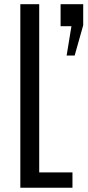

<svg xmlns="http://www.w3.org/2000/svg" viewBox="-20 -879 410 899"><path d="M75.2 0V-859.4H163.6V-71.8H319.3V0ZM292 -619.1 314.5 -756.3H263.7V-859.4H369.6V-760.7L329.6 -619.1Z"/></svg>

Font: AntonioLight
Style: Regular
Weight: 300
Designer: Vernon Adams
Foundry: Vernon Adams
Version: Version 1.002